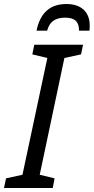

<svg xmlns="http://www.w3.org/2000/svg" viewBox="-51 -937 467 957"><path d="M131 -784H184C195 -826 221 -849 274 -849C324 -849 343 -827 343 -784H395C396 -793 396 -802 396 -812C396 -878 352 -917 281 -917C201 -917 150 -876 131 -784ZM-31 0H212L221 -48L147 -66L270 -648L353 -666L363 -714H120L110 -666L185 -648L61 -66L-21 -48Z"/></svg>

Font: Noto Sans SemiCondensed
Style: Italic
Weight: 400
Width: 4
Italic angle: -12°
Designer: Monotype Design Team
Foundry: Monotype Imaging Inc.
Version: Version 2.013